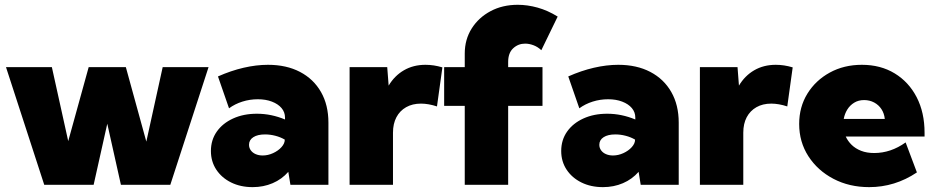

<svg xmlns="http://www.w3.org/2000/svg" viewBox="-20 -767 3882 797"><path d="M687 0H481.9L425.3 -253.4L368.7 0H163.6L4.9 -488.3H195.3L263.2 -181.2L348.1 -488.3H502.4L587.4 -179.2L655.3 -488.3H845.7Z M1343.3 0H1185.5L1176.8 -53.7Q1149.9 -22.9 1111.8 -6.6Q1073.7 9.8 1028.8 9.8Q978.5 9.8 939.5 -9.5Q900.4 -28.8 877.9 -62.7Q855.5 -96.7 855.5 -140.1Q855.5 -186 879.9 -220.7Q904.3 -255.4 947.5 -275.1Q990.7 -294.9 1046.4 -294.9Q1076.7 -294.9 1106 -288.8Q1135.3 -282.7 1163.1 -271V-278.8Q1163.1 -301.3 1148.7 -318.4Q1134.3 -335.4 1108.6 -345.2Q1083 -355 1050.3 -355Q1017.1 -355 986.1 -345.2Q955.1 -335.4 930.7 -317.4L884.8 -449.7Q938.5 -473.6 991.2 -485.8Q1043.9 -498 1092.3 -498Q1168.9 -498 1225.3 -468.5Q1281.7 -439 1312.5 -385Q1343.3 -331.1 1343.3 -257.8ZM1070.3 -121.6Q1092.3 -121.6 1113.5 -131.3Q1134.8 -141.1 1148.4 -156.2Q1162.1 -171.4 1162.1 -187V-187.5Q1144.5 -197.8 1123 -203.4Q1101.6 -209 1080.1 -209Q1049.3 -209 1031.5 -197.5Q1013.7 -186 1013.7 -166Q1013.7 -153.3 1021 -143.1Q1028.3 -132.8 1041.3 -127.2Q1054.2 -121.6 1070.3 -121.6Z M1611.3 0H1431.2V-488.3H1587.4L1593.3 -411.6Q1617.7 -452.6 1656.7 -475.3Q1695.8 -498 1746.1 -498Q1763.2 -498 1780.8 -495.4Q1798.3 -492.7 1816.4 -487.3L1793.9 -325.2Q1758.3 -336.9 1727.5 -336.9Q1691.9 -336.9 1665.8 -322Q1639.6 -307.1 1625.5 -280.3Q1611.3 -253.4 1611.3 -216.3Z M2089.4 0H1909.2V-327.6H1823.7V-488.3H1909.2V-544.9Q1909.2 -603 1938 -648.7Q1966.8 -694.3 2016.4 -720.7Q2065.9 -747.1 2129.4 -747.1Q2169.4 -747.1 2211.7 -735.4Q2253.9 -723.6 2294.9 -698.2L2227.1 -558.6Q2211.9 -572.8 2194.3 -579.3Q2176.8 -585.9 2159.7 -585.9Q2131.3 -585.9 2110.4 -566.7Q2089.4 -547.4 2089.4 -509.8V-488.3H2231.9V-327.6H2089.4Z M2797.4 0H2639.6L2630.9 -53.7Q2604 -22.9 2565.9 -6.6Q2527.8 9.8 2482.9 9.8Q2432.6 9.8 2393.6 -9.5Q2354.5 -28.8 2332 -62.7Q2309.6 -96.7 2309.6 -140.1Q2309.6 -186 2334 -220.7Q2358.4 -255.4 2401.6 -275.1Q2444.8 -294.9 2500.5 -294.9Q2530.8 -294.9 2560.1 -288.8Q2589.4 -282.7 2617.2 -271V-278.8Q2617.2 -301.3 2602.8 -318.4Q2588.4 -335.4 2562.7 -345.2Q2537.1 -355 2504.4 -355Q2471.2 -355 2440.2 -345.2Q2409.2 -335.4 2384.8 -317.4L2338.9 -449.7Q2392.6 -473.6 2445.3 -485.8Q2498 -498 2546.4 -498Q2623 -498 2679.4 -468.5Q2735.8 -439 2766.6 -385Q2797.4 -331.1 2797.4 -257.8ZM2524.4 -121.6Q2546.4 -121.6 2567.6 -131.3Q2588.9 -141.1 2602.5 -156.2Q2616.2 -171.4 2616.2 -187V-187.5Q2598.6 -197.8 2577.1 -203.4Q2555.7 -209 2534.2 -209Q2503.4 -209 2485.6 -197.5Q2467.8 -186 2467.8 -166Q2467.8 -153.3 2475.1 -143.1Q2482.4 -132.8 2495.4 -127.2Q2508.3 -121.6 2524.4 -121.6Z M3065.4 0H2885.3V-488.3H3041.5L3047.4 -411.6Q3071.8 -452.6 3110.8 -475.3Q3149.9 -498 3200.2 -498Q3217.3 -498 3234.9 -495.4Q3252.4 -492.7 3270.5 -487.3L3248 -325.2Q3212.4 -336.9 3181.6 -336.9Q3146 -336.9 3119.9 -322Q3093.8 -307.1 3079.6 -280.3Q3065.4 -253.4 3065.4 -216.3Z M3786.1 -51.3Q3694.8 9.8 3587.9 9.8Q3505.4 9.8 3439.7 -24.7Q3374 -59.1 3335.7 -118.4Q3297.4 -177.7 3297.4 -252.4Q3297.4 -322.8 3331.5 -378.2Q3365.7 -433.6 3424.6 -465.8Q3483.4 -498 3557.6 -498Q3635.3 -498 3693.8 -462.4Q3752.4 -426.8 3785.2 -363.3Q3817.9 -299.8 3817.9 -215.8V-200.2H3490.7Q3499.5 -181.2 3515.1 -165.8Q3530.8 -150.4 3554.2 -141.1Q3577.6 -131.8 3608.9 -131.8Q3677.7 -131.8 3739.3 -175.8ZM3482.4 -273.4H3652.8Q3650.4 -296.4 3638.9 -314Q3627.4 -331.5 3608.6 -341.6Q3589.8 -351.6 3566.9 -351.6Q3543.5 -351.6 3525.9 -340.8Q3508.3 -330.1 3497.3 -312.5Q3486.3 -294.9 3482.4 -273.4Z"/></svg>

Font: Kumbh Sans Black
Style: Regular
Weight: 900
Version: Version 1.005